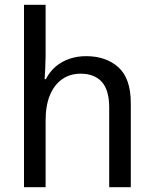

<svg xmlns="http://www.w3.org/2000/svg" viewBox="-20 -780 640 800"><path d="M80 0V-760H170V-544Q170 -525 168.5 -496Q167 -467 166 -450H171Q188 -483 213.5 -504Q239 -525 271 -535.5Q303 -546 339 -546Q422 -546 473.5 -499.5Q525 -453 525 -350V0H435V-332Q435 -405 404 -439Q373 -473 316 -473Q272 -473 239 -450Q206 -427 188 -383.5Q170 -340 170 -278V0Z"/></svg>

Font: Noto Sans Mono
Style: Regular
Weight: 400
Designer: Monotype Design Team
Foundry: Monotype Imaging Inc.
Version: Version 2.014